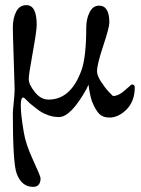

<svg xmlns="http://www.w3.org/2000/svg" viewBox="-20 -440 550 748"><path d="M325 -110 320 -100Q319 -99 319 -98Q318 -96 318 -95Q256 16 210 16Q187 16 167 8.5Q147 1 135.5 -7Q124 -15 98 -36Q94 -39 88 -45.5Q82 -52 77.5 -56Q73 -60 70 -60Q61 -60 61 -28Q61 7 73 77Q80 121 109 184Q138 247 138 254Q138 288 109 288Q64 288 45 236Q30 198 30 0Q30 -7 33.5 -41Q37 -75 37 -92Q37 -107 33.5 -208Q30 -309 30 -332Q30 -369 43 -394.5Q56 -420 83 -420Q123 -420 123 -343Q123 -320 107.5 -235Q92 -150 92 -132Q92 -111 115.5 -81.5Q139 -52 169 -52Q252 -52 293 -155Q296 -162 298 -168Q316 -221 316 -332Q316 -366 329 -392Q342 -418 366 -418Q406 -418 406 -352Q406 -333 382 -261Q358 -189 358 -162Q358 -146 373.5 -122Q389 -98 404 -82L420 -66Q442 -66 467 -88.5Q492 -111 493 -111Q505 -111 505 -100Q505 -46 473.5 -14Q442 18 406 18Q382 18 367.5 4.5Q353 -9 338 -46Q329 -74 325 -110Z"/></svg>

Font: EB Garamond 12
Style: Bold
Weight: 700
Version: Version 0.016